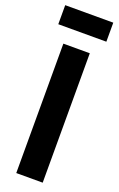

<svg xmlns="http://www.w3.org/2000/svg" viewBox="-169 -931 605 976"><g transform="rotate(20 133.0 -443.5)"><path d="M204 -700V0H61V-700ZM263 -887V-784H3V-887Z"/></g></svg>

Font: Pathway Extreme Condensed
Style: Bold
Weight: 700
Width: 3
Version: Version 1.001;gftools[0.9.26]